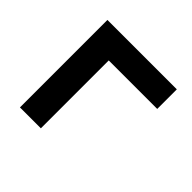

<svg xmlns="http://www.w3.org/2000/svg" viewBox="-122 -587 714 714"><g transform="rotate(45 235.0 -230.0)"><path d="M65 0H175V-357H430V-460H65Z"/></g></svg>

Font: KT Kiyosuna Sans Bold
Style: Regular
Weight: 700
Designer: [Zen Kaku Gothic] Yoshimichi Ohira
Version: Version 1.010;Glyphs 3.1.2 (3151)